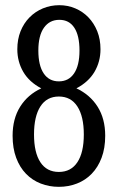

<svg xmlns="http://www.w3.org/2000/svg" viewBox="-20 -703 452 736"><path d="M205.6 -333Q159.2 -333 134.8 -294.9Q110.4 -256.8 110.4 -187.5Q110.4 -118.2 134.8 -81.1Q159.2 -43.9 205.6 -43.9Q252 -43.9 276.6 -81.1Q301.3 -118.2 301.3 -187.5Q301.3 -256.8 276.6 -294.9Q252 -333 205.6 -333ZM205.6 13.2Q168.5 13.2 136 0.5Q103.5 -12.2 79.6 -36.9Q55.7 -61.5 42 -98.1Q28.3 -134.8 28.3 -182.6Q28.3 -248 57.4 -294.2Q86.4 -340.3 138.2 -364.3Q91.8 -388.7 69.1 -427.7Q46.4 -466.8 46.4 -514.2Q46.4 -552.2 58.8 -583.3Q71.3 -614.3 93.3 -636.5Q115.2 -658.7 144.5 -670.9Q173.8 -683.1 207.5 -683.1Q239.7 -683.1 268.6 -670.9Q297.4 -658.7 318.8 -636.5Q340.3 -614.3 352.8 -583.3Q365.2 -552.2 365.2 -514.2Q365.2 -466.8 342.3 -427.7Q319.3 -388.7 272.9 -364.3Q324.7 -340.3 354 -294.2Q383.3 -248 383.3 -182.6Q383.3 -134.8 369.4 -98.1Q355.5 -61.5 331.5 -36.9Q307.6 -12.2 275.1 0.5Q242.7 13.2 205.6 13.2ZM205.6 -391.1Q243.2 -391.1 263.9 -421.6Q284.7 -452.1 284.7 -509.3Q284.7 -566.4 264.9 -596.7Q245.1 -627 207.5 -627Q169.9 -627 148.4 -596.7Q127 -566.4 127 -509.3Q127 -452.1 147.5 -421.6Q168 -391.1 205.6 -391.1Z"/></svg>

Font: Crushed
Style: Regular
Weight: 400
Width: 3
Designer: Astigmatic (AOETI)
Foundry: Astigmatic (AOETI)
Version: Version 001.001